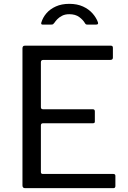

<svg xmlns="http://www.w3.org/2000/svg" viewBox="-20 -980 668 1000"><path d="M97 -728Q97 -742 109 -742H558Q568 -742 568 -731V-680Q568 -668 555 -668H206Q193 -668 193 -656V-422Q193 -411 204 -411H463Q474 -411 474 -400V-347Q474 -343 472 -340.5Q470 -338 463 -338H204Q193 -338 193 -327V-84Q193 -74 203 -74H570Q581 -74 581 -64V-11Q581 -6 578.5 -3Q576 0 570 0H111Q97 0 97 -14V-728ZM481 -852H434Q430 -852 427.5 -853.5Q425 -855 422 -860Q413 -876 393 -891Q373 -906 341 -906Q319 -906 303.5 -898Q288 -890 278.5 -880Q269 -870 263 -861Q259 -856 256.5 -854Q254 -852 247 -852H201Q196 -852 195 -855.5Q194 -859 195 -862Q203 -889 222 -911Q241 -933 271 -946.5Q301 -960 341 -960Q382 -960 412.5 -946Q443 -932 462.5 -909.5Q482 -887 490 -864Q494 -852 481 -852Z"/></svg>

Font: Libre Franklin
Style: Regular
Weight: 400
Designer: Pablo Impallari, Rodrigo Fuenzalida, Nhung Nguyen
Foundry: Impallari Type
Version: Version 3.000